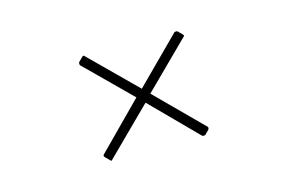

<svg xmlns="http://www.w3.org/2000/svg" viewBox="-44 -494 578 386"><g transform="rotate(-15 244.5 -301.0)"><path d="M146 -194 137 -203Q135 -206 137 -208L230 -302L137 -394Q136 -397 137 -400L146 -409Q149 -412 151 -409L245 -316L338 -409Q341 -410 344 -409L353 -400Q356 -397 353 -395L259 -302L353 -208Q355 -206 353 -202L344 -193Q341 -192 338 -193L245 -287L151 -194Q149 -190 146 -194Z"/></g></svg>

Font: Sofia Sans Condensed Thin
Style: Regular
Weight: 250
Version: Version 4.100